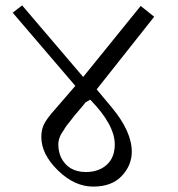

<svg xmlns="http://www.w3.org/2000/svg" viewBox="-20 -694 661 711"><path d="M468 -132Q468 -82 431 -42.5Q394 -3 325 -3Q256 -3 194.5 -63Q133 -123 133 -187Q133 -215 144 -236Q155 -257 182 -287L259 -376L27 -647L62 -674L288 -409L501 -672L551 -632L338 -363L394 -296Q468 -207 468 -132ZM218 -215Q196 -186 196 -159.5Q196 -133 206 -111Q233 -57 298 -57Q346 -57 375.5 -84Q405 -111 405 -159Q405 -232 314 -325L297 -315Q296 -314 283.5 -298.5Q271 -283 256 -266Q218 -219 218 -215Z"/></svg>

Font: Halant
Style: Regular
Weight: 400
Designer: Hitesh Malaviya (Devanagari), Satya Rajpurohit (Latin)
Foundry: Indian Type Foundry
Version: Version 1.101;PS 1.0;hotconv 1.0.78;makeotf.lib2.5.61930; tt